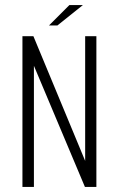

<svg xmlns="http://www.w3.org/2000/svg" viewBox="-20 -733 466 753"><path d="M68 0V-591H111L314 -102V-591H358V0H313L113 -475V0ZM172 -633 252 -713H305L205 -633Z"/></svg>

Font: Alumni Sans Light
Style: Regular
Weight: 300
Version: Version 1.018